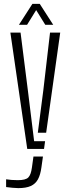

<svg xmlns="http://www.w3.org/2000/svg" viewBox="-20 -768 352 990"><path d="M120.5 0 33.5 -600H86L123.5 -303.5L156 -40H212.5L207 0ZM74 202Q62.5 202 44 200.2Q25.5 198.5 11.5 196.5V156.5Q24 158.5 39.8 159.8Q55.5 161 72 161Q112 161 125.8 147.2Q139.5 133.5 144.5 96.5L152.5 39H201.5L193.5 95.5Q188.5 133 175.8 156.5Q163 180 138.8 191Q114.5 202 74 202ZM175 -83.5 203.5 -303.5 238 -600H290.5L218 -83.5ZM77.5 -640 147 -748H185L254.5 -640H213.5L166.5 -716L119.5 -640Z"/></svg>

Font: Big Shoulders Stencil Text Thin ExtraLight
Style: Regular
Weight: 250
Version: Version 2.001